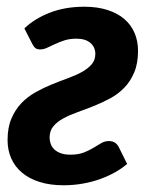

<svg xmlns="http://www.w3.org/2000/svg" viewBox="-20 -543 452 571"><path d="M358 -55.5Q342.5 -42 322 -30.5Q301.5 -19 277 -10.2Q252.5 -1.5 225.2 3.2Q198 8 169 8Q129 8 98 -1.8Q67 -11.5 45.8 -29.2Q24.5 -47 13.5 -71.8Q2.5 -96.5 2.5 -126.5Q2.5 -163.5 13.8 -190Q25 -216.5 43.2 -235.8Q61.5 -255 85 -268.2Q108.5 -281.5 133 -291.5Q157.5 -301.5 181 -310Q204.5 -318.5 222.8 -328.5Q241 -338.5 252.2 -351.2Q263.5 -364 263.5 -382.5Q263.5 -402.5 249 -415.2Q234.5 -428 207 -428Q187.5 -428 172 -423Q156.5 -418 143.8 -412Q131 -406 120.2 -401Q109.5 -396 99.5 -396Q91 -396 86 -399.5Q81 -403 76.5 -411.5L52.5 -458.5Q82.5 -487.5 128 -505.2Q173.5 -523 231 -523Q270 -523 300 -513.2Q330 -503.5 350 -486.2Q370 -469 380.2 -445Q390.5 -421 390.5 -392Q390.5 -354.5 379.2 -327.8Q368 -301 349.5 -282Q331 -263 307.2 -250.2Q283.5 -237.5 259 -227.8Q234.5 -218 210.8 -209.5Q187 -201 168.5 -191Q150 -181 138.8 -167.5Q127.5 -154 127.5 -134Q127.5 -124.5 130.8 -115.2Q134 -106 141.2 -99Q148.5 -92 160.2 -87.5Q172 -83 189.5 -83Q212.5 -83 228.8 -89.2Q245 -95.5 257.5 -103.2Q270 -111 280.8 -117.2Q291.5 -123.5 303.5 -123.5Q315 -123.5 322.2 -118.5Q329.5 -113.5 333.5 -105L358 -55.5Z"/></svg>

Font: Lato Heavy
Style: Italic
Weight: 800
Italic angle: -7°
Designer: Lukasz Dziedzic
Foundry: tyPoland Lukasz Dziedzic
Version: Version 2.007; 2014-02-27